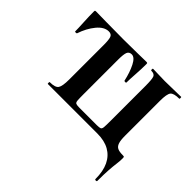

<svg xmlns="http://www.w3.org/2000/svg" viewBox="-131 -551 870 870"><g transform="rotate(45 304.0 -115.5)"><path d="M568 152Q568 102 552 68.5Q536 35 505 17.5Q474 0 428 0H111Q109 0 109 -6Q109 -12 111 -12Q146 -12 155.5 -26Q165 -40 165 -83V-303Q165 -338 160 -351Q155 -364 138 -364Q109 -364 83 -332.5Q57 -301 42 -256Q41 -254 35.5 -254Q30 -254 30 -256Q30 -276 28 -312Q26 -348 26 -378Q26 -384 27 -385.5Q28 -387 34 -387Q52 -387 97 -386Q142 -385 209 -385Q265 -385 301.5 -386Q338 -387 354 -387Q361 -387 362 -385.5Q363 -384 363 -378Q363 -348 360.5 -312Q358 -276 358 -256Q358 -254 352.5 -254Q347 -254 346 -256Q336 -301 320 -332.5Q304 -364 285 -364Q269 -364 263.5 -351Q258 -338 258 -303V-81Q258 -54 259 -42Q260 -30 266.5 -27.5Q273 -25 288 -25H400Q415 -25 421.5 -27.5Q428 -30 429 -42.5Q430 -55 430 -83V-305Q430 -349 425 -361.5Q420 -374 400 -374Q397 -374 397 -380Q397 -386 400 -386Q416 -386 436 -385Q456 -384 476 -384Q504 -384 530.5 -385Q557 -386 579 -386Q581 -386 581 -380Q581 -374 579 -374Q544 -374 534 -361.5Q524 -349 524 -305V-81Q524 -53 529 -38Q534 -23 545.5 -17.5Q557 -12 578 -12Q586 -12 587.5 -10.5Q589 -9 589 0Q589 16 586.5 34.5Q584 53 582 80.5Q580 108 580 152Q580 156 574 156Q568 156 568 152Z"/></g></svg>

Font: Cormorant Garamond Light
Style: Regular
Weight: 300
Designer: Christian Thalmann (Catharsis Fonts)
Foundry: Catharsis Fonts
Version: Version 4.001